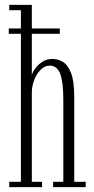

<svg xmlns="http://www.w3.org/2000/svg" viewBox="-20 -770 388 790"><path d="M18 0V-22H66V-631H16V-653H66V-728H18V-750H111V-653H226V-631H111V-459Q112.5 -471 123.8 -487Q135 -503 153.5 -515.2Q172 -527.5 196 -527.5Q217.5 -527.5 238 -515.8Q258.5 -504 272 -470.5Q285.5 -437 285.5 -371.5V-22H332.5V0H198.5V-22H240.5V-359.5Q240.5 -434 227.5 -467Q214.5 -500 184.5 -500Q164.5 -500 148 -483.8Q131.5 -467.5 121.5 -442.5Q111.5 -417.5 111 -391.5V-22H153V0Z"/></svg>

Font: Imbue 50pt ExtraLight
Style: Regular
Weight: 200
Designer: Tyler Finck
Foundry: Etcetera Type Company
Version: Version 1.102; ttfautohint (v1.8.3)